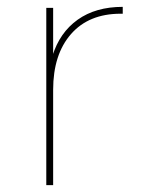

<svg xmlns="http://www.w3.org/2000/svg" viewBox="-20 -540 423 560"><path d="M115 0V-517H135V-374L133 -377Q154 -445 206.5 -482.5Q259 -520 338 -520V-500Q337 -500 335.5 -500Q334 -500 332 -500Q239 -500 187 -440.5Q135 -381 135 -278V0Z"/></svg>

Font: Montserrat Alternates Thin
Style: Regular
Weight: 100
Designer: Julieta Ulanovsky
Foundry: Julieta Ulanovsky
Version: Version 9.000